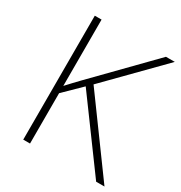

<svg xmlns="http://www.w3.org/2000/svg" viewBox="-168 -836 905 958"><g transform="rotate(30 285.0 -357.0)"><path d="M570 0 268 -414 563 -714H512L206 -401C183 -377 161 -354 141 -332V-714H102V0H141V-290L239 -386L522 0Z"/></g></svg>

Font: Noto Sans Sinhala UI ExtraLight
Style: Regular
Weight: 200
Designer: Jelle Bosma - Monotype Design Team
Foundry: Monotype Imaging Inc.
Version: Version 2.006